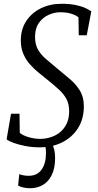

<svg xmlns="http://www.w3.org/2000/svg" viewBox="-20 -771 518 1019"><path d="M191 11Q151.5 11 115 4Q78.5 -3 52 -12.8Q25.5 -22.5 15 -31.5L38.5 -167.5H83.5L85 -65.5Q102.5 -51.5 132.8 -42.8Q163 -34 194 -34Q220 -34 247 -42Q274 -50 296.5 -67.5Q319 -85 333 -113Q347 -141 347 -180.5Q347 -219 332.5 -245.8Q318 -272.5 293.2 -295.2Q268.5 -318 237.5 -343Q213 -363 187.2 -383.5Q161.5 -404 139.5 -428.8Q117.5 -453.5 104 -484.8Q90.5 -516 90.5 -556.5Q90.5 -615.5 119.2 -659.2Q148 -703 197 -727Q246 -751 307 -751Q348.5 -751 379.5 -744.8Q410.5 -738.5 431.8 -729Q453 -719.5 464.5 -710.5L440.5 -584H398L396.5 -679Q383 -690.5 358.2 -698.2Q333.5 -706 299.5 -706Q269 -706 238 -692.2Q207 -678.5 186.5 -649.5Q166 -620.5 166 -576Q166 -534.5 182 -507Q198 -479.5 225.5 -456.5Q253 -433.5 286.5 -405Q317 -379.5 349.2 -352.8Q381.5 -326 403.2 -291.5Q425 -257 425 -207Q425 -139.5 394 -90.8Q363 -42 310 -15.5Q257 11 191 11ZM234 -12.5 255 -10.5Q262.5 2.5 267.5 22Q272.5 41.5 272.5 67.5Q272.5 121.5 255 157.2Q237.5 193 207.5 210.5Q177.5 228 140 228Q120.5 228 102.5 223.8Q84.5 219.5 76 213.5L82.5 153Q88.5 156.5 102.5 159.2Q116.5 162 132 162Q177.5 162 200.8 129Q224 96 224 43Q224.5 25 221.8 12.2Q219 -0.5 215 -10.5Z"/></svg>

Font: Merriweather 24pt SemiCondensed Light
Style: Italic
Weight: 300
Width: 4
Italic angle: -7.8°
Designer: Eben Sorkin
Foundry: Eben Sorkin
Version: Version 2.101